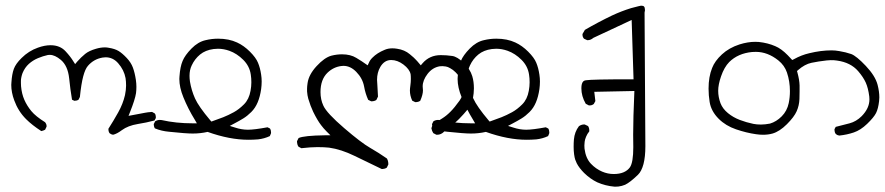

<svg xmlns="http://www.w3.org/2000/svg" viewBox="-20 -391 3180 690"><path d="M540 28.8Q540 21.5 536.1 16.6L526.4 11.2Q510.7 12.2 500.2 14.4Q489.7 16.6 483.4 17.6Q470.7 20 441.9 25.4L447.3 11.7Q465.3 -33.2 468.8 -56.2Q470.2 -66.9 470.2 -78.9Q470.2 -90.8 468.3 -104Q464.4 -129.9 457.5 -148.4Q450.7 -166.5 435.5 -182.6Q419.4 -199.7 406 -207.8Q392.6 -215.8 371.1 -219.2Q364.3 -220.7 356.9 -220.7Q341.8 -220.7 325.2 -215.8Q299.8 -208.5 286.1 -197.3Q271.5 -185.5 257.3 -169.4L250 -160.6L243.7 -170.4Q233.4 -187.5 215.8 -206.5Q195.8 -228.5 161.6 -228.5Q140.6 -228.5 116.2 -219.7Q83 -208 57.6 -182.6Q36.6 -162.1 29.8 -143.6Q22.9 -125 21 -94.2Q20.5 -90.3 20.5 -85.9Q20.5 -59.1 31.2 -30.3Q45.4 8.8 73.7 37.1Q95.2 58.6 128.4 80.1Q135.7 78.6 142.1 75.2L147 64.9Q147.5 63.5 147.5 62.5Q147.5 61.5 147.2 59.8Q147 58.1 146.5 56.2Q145 52.2 142.1 48.3Q108.4 27.3 92.5 8.1Q76.7 -11.2 67.4 -32.5Q58.1 -53.7 55.7 -80.6Q55.2 -87.9 55.2 -92Q55.2 -96.2 55.2 -101.3Q55.2 -106.4 56.9 -114.3Q58.6 -122.1 61 -128.4Q69.3 -148.4 83.7 -161.4Q98.1 -174.3 116.2 -181.9Q134.3 -189.5 152.3 -193.4Q155.8 -193.8 159.2 -193.8Q177.2 -193.8 198.7 -175.8Q223.6 -154.8 228.5 -109.9Q232.4 -70.8 238.8 -32.7L247.1 -28.8Q247.6 -28.8 248 -28.8Q256.3 -28.8 262.2 -32.7L267.1 -42.5Q272 -90.3 279.1 -116.7Q286.1 -143.1 295.9 -154.3Q316.9 -178.7 348.6 -184.1Q354.5 -185.1 359.4 -185.1Q386.2 -185.1 404.8 -163.6Q425.8 -139.6 431.2 -110.4Q433.1 -98.6 433.1 -83.5Q433.1 -68.4 429.2 -49.3Q421.9 -17.6 404.8 12.9Q387.7 43.5 369.6 71.8Q369.6 72.3 369.6 72.8Q369.6 82.5 374 87.9Q379.4 92.3 386.2 93.3Q399.9 90.3 418 76.7Q439.9 60.5 475.1 54.7Q506.3 49.8 535.2 42L540 33.2Q540 31.2 540 28.8Z M661.1 -118.7Q661.1 -139.6 668.9 -155.8Q679.7 -179.2 699 -195.1Q718.3 -210.9 747.6 -214.8Q755.4 -215.8 763.2 -215.8Q783.7 -215.8 804.2 -208.5Q831.5 -198.7 854.2 -176Q877 -153.3 881.3 -122.6Q883.3 -109.9 883.3 -95.2Q883.3 -80.6 880.4 -64.9Q875 -34.2 856.9 -16.1Q838.9 2 820.3 12.2Q800.8 22.9 782.2 30.3L739.7 45.9L735.8 41.5Q693.8 -8.3 680.9 -37.1Q668 -65.9 662.6 -98.1Q661.1 -108.9 661.1 -118.7ZM941.4 66.4Q894 75.2 871.1 75.2Q848.1 75.2 824.7 67.4L805.7 61.5L823.2 52.2Q839.8 43.5 854.2 34.7Q868.7 25.9 883.1 11.5Q897.5 -2.9 906 -23.2Q914.6 -43.5 918.5 -70.8Q920.4 -85 920.4 -97.9Q920.4 -110.8 918.5 -122.6Q915 -147 907.2 -165.5Q899.9 -183.6 878.2 -205.3Q856.4 -227.1 832 -238.3Q802.7 -252 763.7 -252Q740.7 -252 718.8 -246.6Q691.9 -240.7 668.2 -216.6Q644.5 -192.4 636.2 -171.9Q627.4 -151.4 625 -116.2Q624.5 -111.8 624.5 -107.4Q624.5 -76.7 639.2 -41Q655.8 0 680.2 39.6L687.5 52.2H672.9Q612.3 52.2 561 40.5Q557.6 40 554.2 40Q545.4 40 537.6 44.9L532.7 54.7Q532.7 55.7 532.7 57.9Q532.7 60.1 533.7 63.7Q534.7 67.4 536.6 70.3Q560.1 80.1 587.9 82.5Q648.4 88.9 672.4 88.9Q700.2 88.9 726.1 83Q805.2 111.3 873 111.3Q889.6 111.3 907.2 109.9Q929.7 107.4 949.7 98.1L953.6 88.9Q954.1 86.4 954.1 85Q954.1 76.7 950.2 70.8Z M1063 141.6Q1096.7 137.7 1120.8 137.7Q1145 137.7 1162.6 139.6Q1205.6 145.5 1254.6 169.4Q1303.7 193.4 1351.6 216.3Q1352.5 216.3 1355.2 216.3Q1357.9 216.3 1362.3 215.1Q1366.7 213.9 1370.1 211.4L1375.5 200.2Q1375.5 199.2 1375.5 197Q1375.5 194.8 1375 191.4Q1374 184.6 1370.6 178.7Q1341.3 158.2 1309.8 140.1Q1278.3 122.1 1216.8 69.3Q1154.3 15.6 1142.1 -11.2Q1131.8 -33.2 1131.8 -60.1Q1131.8 -105.5 1157.2 -129.9Q1178.7 -150.4 1207 -153.8Q1210.4 -154.3 1214.4 -154.3Q1239.3 -154.3 1260.3 -132.8Q1283.2 -109.4 1288.6 -79.6Q1293 -54.7 1303.2 -32.2L1314 -26.9Q1314.5 -26.9 1314.9 -26.9Q1325.2 -26.9 1332.5 -31.7L1338.4 -43.9Q1337.4 -68.4 1336.2 -84.2Q1335 -100.1 1335 -104Q1335 -130.4 1346.7 -150.4Q1361.3 -175.3 1385.7 -175.3Q1408.2 -175.3 1429.7 -159.2Q1451.7 -142.6 1455.6 -124.5Q1456.5 -118.2 1456.5 -107.2Q1456.5 -96.2 1454.8 -84Q1453.1 -71.8 1453.1 -65.9Q1453.1 -47.4 1461.4 -29.3L1472.2 -23.9Q1472.7 -23.9 1475.3 -23.9Q1478 -23.9 1482.4 -25.1Q1486.8 -26.4 1490.2 -28.8Q1500 -50.8 1500 -66.4Q1500 -69.8 1499.5 -73.2Q1499 -76.7 1499 -80.6Q1499 -102.5 1516.6 -125.5Q1534.2 -148.4 1560.5 -152.8Q1565.4 -153.3 1570.1 -153.3Q1574.7 -153.3 1582 -152.1Q1589.4 -150.9 1597.7 -146Q1607.9 -140.6 1617.2 -131.3Q1644 -104.5 1644 -69.3Q1644 -46.9 1631.8 -29.8Q1613.3 -3.9 1598.6 10.7Q1584 25.4 1568.6 34.9Q1553.2 44.4 1537.1 54.7Q1532.2 62 1530.3 69.8Q1532.2 80.1 1537.1 87.4L1548.3 93.3Q1549.3 93.3 1550.8 93.3Q1565.4 93.3 1576.7 81.5Q1613.3 53.2 1629.9 36.4Q1646.5 19.5 1662.1 0.5Q1679.2 -21 1682.1 -55.2Q1683.1 -64.9 1683.1 -73.2Q1683.1 -97.7 1677.2 -117.2Q1669.4 -143.1 1646 -165.5Q1623 -187.5 1605 -189.9Q1584.5 -192.9 1564 -192.9Q1523.9 -192.9 1498.5 -163.6L1492.2 -156.2Q1482.9 -167.5 1479.5 -171.1Q1476.1 -174.8 1472.7 -178.2Q1469.2 -181.6 1466.3 -184.6Q1460 -190.4 1452.6 -196.3Q1434.1 -211.9 1407.2 -215.8Q1398.4 -217.3 1390.1 -217.3Q1374.5 -217.3 1362.3 -211.9Q1335 -200.7 1318.8 -184.1Q1309.6 -175.3 1305.7 -165.5L1301.3 -156.2Q1277.8 -172.9 1260.3 -183.1Q1239.7 -195.8 1209 -195.8Q1190.4 -195.8 1170.9 -190.9Q1146 -184.1 1117.7 -153.3Q1089.8 -123 1085.4 -92.8Q1083.5 -80.1 1083.5 -73Q1083.5 -65.9 1083.5 -62.5Q1084.5 -48.3 1087.9 -36.1Q1095.7 -9.8 1105.5 10.7Q1120.6 41.5 1133.8 58.6Q1142.1 69.8 1153.3 81.1L1167.5 95.2H1147.5Q1072.8 96.2 1053.2 105L1047.4 116.2Q1047.4 116.7 1047.4 119.6Q1047.4 122.6 1048.6 127.2Q1049.8 131.8 1052.7 136.2Z M1661.1 -118.7Q1661.1 -139.6 1668.9 -155.8Q1679.7 -179.2 1699 -195.1Q1718.3 -210.9 1747.6 -214.8Q1755.4 -215.8 1763.2 -215.8Q1783.7 -215.8 1804.2 -208.5Q1831.5 -198.7 1854.2 -176Q1877 -153.3 1881.3 -122.6Q1883.3 -109.9 1883.3 -95.2Q1883.3 -80.6 1880.4 -64.9Q1875 -34.2 1856.9 -16.1Q1838.9 2 1820.3 12.2Q1800.8 22.9 1782.2 30.3L1739.7 45.9L1735.8 41.5Q1693.8 -8.3 1680.9 -37.1Q1668 -65.9 1662.6 -98.1Q1661.1 -108.9 1661.1 -118.7ZM1941.4 66.4Q1894 75.2 1871.1 75.2Q1848.1 75.2 1824.7 67.4L1805.7 61.5L1823.2 52.2Q1839.8 43.5 1854.2 34.7Q1868.7 25.9 1883.1 11.5Q1897.5 -2.9 1906 -23.2Q1914.6 -43.5 1918.5 -70.8Q1920.4 -85 1920.4 -97.9Q1920.4 -110.8 1918.5 -122.6Q1915 -147 1907.2 -165.5Q1899.9 -183.6 1878.2 -205.3Q1856.4 -227.1 1832 -238.3Q1802.7 -252 1763.7 -252Q1740.7 -252 1718.8 -246.6Q1691.9 -240.7 1668.2 -216.6Q1644.5 -192.4 1636.2 -171.9Q1627.4 -151.4 1625 -116.2Q1624.5 -111.8 1624.5 -107.4Q1624.5 -76.7 1639.2 -41Q1655.8 0 1680.2 39.6L1687.5 52.2H1672.9Q1612.3 52.2 1561 40.5Q1557.6 40 1554.2 40Q1545.4 40 1537.6 44.9L1532.7 54.7Q1532.7 55.7 1532.7 57.9Q1532.7 60.1 1533.7 63.7Q1534.7 67.4 1536.6 70.3Q1560.1 80.1 1587.9 82.5Q1648.4 88.9 1672.4 88.9Q1700.2 88.9 1726.1 83Q1805.2 111.3 1873 111.3Q1889.6 111.3 1907.2 109.9Q1929.7 107.4 1949.7 98.1L1953.6 88.9Q1954.1 86.4 1954.1 85Q1954.1 76.7 1950.2 70.8Z M2255.4 92.8 2255.9 138.2Q2255.9 192.9 2243.7 210.4Q2226.1 234.4 2185.5 234.4Q2164.1 234.4 2143.6 225.6Q2121.1 215.8 2103.5 197.3Q2085 177.7 2080.6 143.1Q2080.1 137.7 2080.1 132.1Q2080.1 126.5 2081.1 118.4Q2082 110.4 2086.2 100.3Q2090.3 90.3 2097.7 81.1Q2097.7 79.6 2097.7 76.7Q2097.7 68.8 2093.3 62L2081.1 56.2Q2080.6 56.2 2080.1 56.2Q2069.3 56.2 2060.5 62.5Q2044.9 83 2042.5 110.4Q2041.5 122.1 2041.5 136.7Q2041.5 151.4 2043.2 163.6Q2044.9 175.8 2047.1 182.4Q2049.3 189 2052.7 195.8Q2061.5 212.9 2079.1 230.5Q2101.6 252.4 2126.5 264.2Q2155.3 276.9 2188 279.8Q2189.9 279.8 2193.6 279.8Q2197.3 279.8 2202.6 279.3Q2214.8 277.8 2226.6 272.9Q2244.1 264.6 2272.5 237.3Q2285.6 224.6 2292.5 198.7Q2299.3 172.9 2299.3 134.3L2296.4 -345.7Q2297.9 -352.1 2297.9 -354.2Q2297.9 -356.4 2297.4 -358.9Q2297.4 -364.7 2294.4 -367.7Q2291.5 -370.6 2283.7 -370.6Q2283.7 -370.6 2274.7 -368.7Q2265.6 -366.7 2248 -361.8Q2213.4 -351.1 2179.7 -335.4Q2129.9 -311.5 2082 -283.7L2073.7 -269.5Q2073.2 -268.1 2073.2 -266.8Q2073.2 -265.6 2073.5 -263.7Q2073.7 -261.7 2074.2 -259.8Q2075.7 -255.4 2078.6 -252L2090.3 -246.6Q2090.8 -246.6 2091.8 -246.6Q2103 -246.6 2112.3 -254.9L2250 -319.3L2256.8 -106H2248Q2106 -106 2085 -102.5Q2079.1 -101.6 2076.2 -98.6Q2069.3 -91.8 2069.3 -73.7Q2069.3 -45.4 2085 -18.1L2096.2 -12.2Q2096.7 -12.2 2097.7 -12.2Q2098.6 -12.2 2100.6 -12.2Q2102.5 -12.2 2104.2 -12.7Q2106 -13.2 2107.9 -13.7Q2110.8 -15.1 2113.8 -17.1L2119.6 -27.8L2115.7 -61L2259.8 -64Q2255.4 34.7 2255.4 92.8Z M2747.1 53.2Q2729 56.6 2714.4 56.6Q2699.7 56.6 2687.5 54.2Q2661.6 48.8 2638.7 40Q2614.7 30.8 2596.2 15.6Q2577.1 0 2569.3 -20Q2561 -42.5 2561 -64.7Q2561 -86.9 2571.3 -116.7Q2582.5 -149.4 2600.6 -168Q2632.3 -199.2 2682.6 -204.1Q2689.5 -204.6 2696.3 -204.6Q2738.8 -204.6 2777.3 -173.8Q2799.3 -156.2 2808.1 -130.4Q2818.8 -98.6 2818.8 -63.5Q2818.8 -41.5 2814.5 -20.5Q2808.6 7.8 2789.1 27.3Q2770 46.4 2747.1 53.2ZM3140.1 -41Q3140.1 -62 3133.8 -86.4Q3125.5 -118.2 3091.6 -154.1Q3057.6 -189.9 3039.1 -196.8Q3019.5 -203.6 2995.6 -207.5Q2981.4 -210 2968.3 -210Q2930.2 -210 2888.2 -199.7Q2860.4 -193.4 2833 -178.2L2827.1 -175.3Q2816.9 -186.5 2811 -192.4Q2787.6 -216.3 2766.1 -225.1Q2739.3 -236.8 2707 -240.2Q2700.7 -240.7 2693.8 -240.7Q2667.5 -240.7 2637.7 -231.4Q2600.1 -219.2 2574.5 -195.6Q2548.8 -171.9 2539.1 -146.5Q2526.4 -115.2 2526.4 -72.3Q2526.4 -48.3 2530.3 -24.4Q2535.6 8.8 2563 36.1Q2587.9 61 2625 73.7Q2662.1 86.4 2696.8 91.3Q2710 93.3 2722.2 93.3Q2740.7 93.3 2756.3 88.9Q2781.7 81.5 2807.9 55.4Q2834 29.3 2843 8.8Q2852.1 -11.7 2853 -35.2Q2853.5 -51.3 2853.5 -63Q2853.5 -74.7 2853.5 -84Q2853 -104 2845.7 -130.4L2844.2 -135.7L2848.1 -139.2Q2872.1 -160.2 2896.2 -165.3Q2920.4 -170.4 2950.7 -173.8Q2959 -174.8 2965.3 -174.8Q2971.7 -174.8 2976.8 -174.6Q2981.9 -174.3 2988.3 -173.3Q3037.1 -166.5 3064 -135.3Q3082.5 -113.8 3091.3 -94.2Q3100.1 -74.7 3104 -43.9Q3104.5 -39.1 3104.5 -33.7Q3104.5 -2 3076.7 26.4Q3057.1 45.9 3033 52.2Q3008.8 58.6 2983.4 64.9L2979 73.2Q2979 74.2 2979 76.7Q2979 79.1 2980 83.3Q2981 87.4 2983.9 90.8Q2988.8 95.2 2996.1 96.2Q3023.9 93.3 3048.3 85Q3072.8 76.7 3096.2 54.2Q3120.1 31.2 3128.2 15.4Q3136.2 -0.5 3139.2 -27.3Q3140.1 -33.7 3140.1 -41Z"/></svg>

Font: NaikaiFont
Style: Light
Weight: 300
Version: Version 1.89